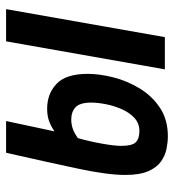

<svg xmlns="http://www.w3.org/2000/svg" viewBox="10 -568 567 626"><g transform="rotate(-90 293.0 -254.5)"><path d="M162.1 9.8Q143.1 9.8 121.1 5.4Q99.1 1 79.8 -12.7Q60.5 -26.4 48.3 -54.2Q36.1 -82 36.1 -129.4Q36.1 -187 56.9 -284.4Q77.6 -381.8 108.4 -517.6H211.9Q203.1 -478 195.1 -438.7Q187 -399.4 178.2 -359.9Q191.9 -369.6 209.7 -376.7Q227.5 -383.8 252 -383.8Q300.8 -383.8 333.3 -353Q365.7 -322.3 365.7 -251.5Q365.7 -212.9 354.2 -167.7Q342.8 -122.6 318.1 -82Q293.5 -41.5 254.9 -15.9Q216.3 9.8 162.1 9.8ZM380.4 0 471.7 -517.6H576.7L485.4 0ZM156.2 -283.7Q145.5 -246.1 138.2 -205.3Q130.9 -164.6 130.9 -141.6Q130.9 -106.9 142.6 -95Q154.3 -83 179.2 -83Q204.6 -83 222.2 -99.4Q239.7 -115.7 250.7 -140.9Q261.7 -166 266.8 -192.6Q272 -219.2 272 -239.7Q272 -276.9 257.1 -291Q242.2 -305.2 216.3 -305.2Q203.1 -305.2 189.2 -301Q175.3 -296.9 156.2 -283.7Z"/></g></svg>

Font: Cascadia Mono
Style: Italic
Weight: 400
Italic angle: -10°
Monospace: yes
Designer: Aaron Bell
Foundry: Saja Typeworks
Version: Version 2404.023; ttfautohint (v1.8.4)